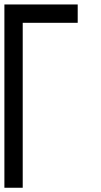

<svg xmlns="http://www.w3.org/2000/svg" viewBox="-20 -937 457 873"><path d="M0 -83.3V-916.7H333.3V-833.3H83.3V-83.3Z"/></svg>

Font: Galmuri11 Condensed
Style: Regular
Weight: 400
Width: 3
Designer: Lee Minseo (quiple)
Version: Version 2.399;hotconv 1.1.1;makeotfexe 2.6.0 DEVELOPMENT